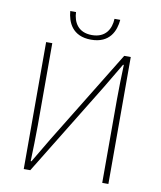

<svg xmlns="http://www.w3.org/2000/svg" viewBox="-91 -910 822 983"><g transform="rotate(10 320.0 -419.0)"><path d="M100 0H134L432 -486L508 -614H512C510 -552 508 -496 508 -434V0H540V-660H506L208 -174L132 -46H128C130 -110 132 -170 132 -232V-660H100ZM324 -712C422 -712 449 -781 454 -838H424C422 -786 396 -736 324 -736C252 -736 226 -786 224 -838H194C199 -781 226 -712 324 -712Z"/></g></svg>

Font: Source Sans Pro ExtraLight
Style: Regular
Weight: 200
Designer: Paul D. Hunt
Foundry: Adobe Systems Incorporated
Version: Version 3.006;hotconv 1.0.111;makeotfexe 2.5.65597